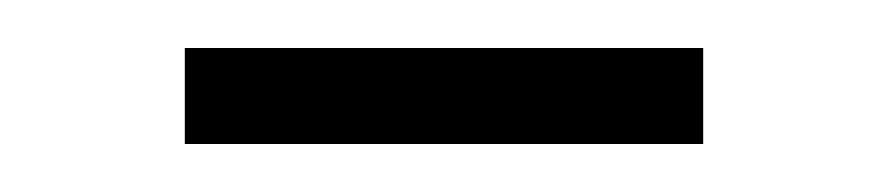

<svg xmlns="http://www.w3.org/2000/svg" viewBox="-20 -353 370 80"><path d="M57 -293V-333H273V-293Z"/></svg>

Font: Fira Sans Extra Condensed ExtraLight
Style: Regular
Weight: 275
Width: 1
Designer: Carrois Corporate & Edenspiekermann AG
Foundry: Carrois Corporate GbR & Edenspiekermann AG
Version: Version 4.203